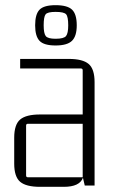

<svg xmlns="http://www.w3.org/2000/svg" viewBox="-20 -718 439 743"><path d="M277 -620Q277 -578 258.5 -560Q240 -542 195 -542Q150 -542 133 -560Q116 -578 116 -620Q116 -663 133 -680.5Q150 -698 195 -698Q241 -698 259 -680.5Q277 -663 277 -620ZM149 -620Q149 -589 157 -578.5Q165 -568 195 -568Q227 -568 235.5 -578.5Q244 -589 244 -620Q244 -653 236 -662.5Q228 -672 195 -672Q164 -672 156.5 -662.5Q149 -653 149 -620ZM227 5H135Q81 5 58 -14.5Q35 -34 35 -85V-185Q35 -236 58 -255.5Q81 -275 135 -275H300V-446Q300 -453 293 -453H58V-490H246Q300 -490 323 -470.5Q346 -451 346 -400V0H308L301 -30Q288 5 227 5ZM300 -32V-239H88Q81 -239 81 -232V-39Q81 -32 88 -32Z"/></svg>

Font: Gemunu Libre ExtraLight
Style: Regular
Weight: 200
Designer: Puspanada Ekanayake, Sola Matas, Pathum Egodawatta, Kosala Senevirathne
Foundry: mooniak
Version: Version 1.100